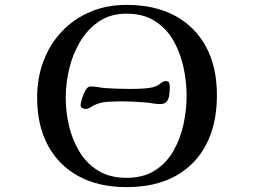

<svg xmlns="http://www.w3.org/2000/svg" viewBox="-20 -759 1040 786"><path d="M675 -406Q675 -392 673.5 -374.5Q672 -357 664 -345Q656 -333 636 -333Q620 -333 603.5 -336Q587 -339 570 -340Q547 -342 523.5 -343Q500 -344 477 -344Q448 -344 417.5 -342Q387 -340 361 -326Q354 -322 346.5 -317.5Q339 -313 331 -313Q324 -313 317 -316.5Q310 -320 310 -328Q310 -337 315.5 -355.5Q321 -374 330 -389.5Q339 -405 350 -405Q364 -405 377 -403Q390 -401 403 -399Q429 -397 456 -396Q483 -395 510 -395Q525 -395 547 -395.5Q569 -396 590.5 -399Q612 -402 625 -409Q632 -414 641 -420.5Q650 -427 659 -427Q669 -427 672 -420.5Q675 -414 675 -406ZM744 -367Q744 -425 731 -484.5Q718 -544 689.5 -593.5Q661 -643 614 -673Q567 -703 498 -703Q432 -703 385 -671Q338 -639 307.5 -587.5Q277 -536 263 -476Q249 -416 249 -360Q249 -302 262.5 -244Q276 -186 305.5 -137.5Q335 -89 382.5 -60Q430 -31 498 -31Q567 -31 614 -61Q661 -91 689.5 -140.5Q718 -190 731 -249.5Q744 -309 744 -367ZM868 -369Q868 -252 824.5 -168Q781 -84 698.5 -38.5Q616 7 498 7Q384 7 302 -37.5Q220 -82 176 -164Q132 -246 132 -360Q132 -440 158 -509Q184 -578 232.5 -629.5Q281 -681 348.5 -710Q416 -739 498 -739Q614 -739 696.5 -694.5Q779 -650 823.5 -567.5Q868 -485 868 -369Z"/></svg>

Font: Kaisei Tokumin Medium
Style: Regular
Weight: 500
Designer: Font-Kai, 金井和夫
Foundry: KAZUO KANAI
Version: Version 5.003